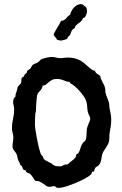

<svg xmlns="http://www.w3.org/2000/svg" viewBox="-20 -878 592 934"><path d="M521 -294.9Q521 -276.9 518.3 -262Q515.6 -247.1 513.2 -230Q511.7 -219.2 512 -209Q512.2 -198.7 509.8 -188Q507.3 -179.7 502.9 -172.1Q498.5 -164.6 493.7 -157.2Q488.8 -149.9 484.1 -142.3Q479.5 -134.8 477.1 -127Q475.1 -120.6 474.4 -113.8Q473.6 -106.9 472.2 -100.1Q470.7 -93.3 468.3 -86.9Q465.8 -80.6 460.9 -75.2Q458 -71.3 453.4 -69.1Q448.7 -66.9 444.8 -63Q440.9 -58.6 439.9 -53Q439 -47.4 436 -43H429.2Q426.8 -40.5 426.3 -37.1Q425.8 -33.7 422.9 -29.8Q417 -23.9 405.3 -16.6Q393.6 -9.3 378.9 -2Q364.3 5.4 347.7 12.2Q331.1 19 315.7 24.4Q300.3 29.8 286.9 33Q273.4 36.1 265.1 36.1Q258.8 36.1 256.1 34.9Q253.4 33.7 252 32Q250.5 30.3 249 29.1Q247.6 27.8 243.2 27.8Q236.8 27.8 231 29.3Q225.1 30.8 219.2 30.8Q211.4 30.8 204.8 26.1Q198.2 21.5 190.9 16.1Q183.6 10.7 174.3 6.1Q165 1.5 151.9 2Q149.9 -0.5 146.7 -5.1Q143.6 -9.8 140.4 -14.6Q137.2 -19.5 134 -23.7Q130.9 -27.8 128.9 -29.8Q125 -33.7 119.9 -34.9Q114.7 -36.1 109.9 -40Q107.4 -41.5 106.7 -44.4Q106 -47.4 103 -49.8Q100.6 -51.3 98.1 -51Q95.7 -50.8 94.2 -53.2Q92.3 -54.7 91.1 -58.1Q89.8 -61.5 88.4 -65.2Q86.9 -68.8 84.7 -71.8Q82.5 -74.7 78.1 -75.2Q78.1 -82.5 74.2 -88.6Q70.3 -94.7 67.9 -101.1Q65.4 -107.9 64.7 -114.5Q64 -121.1 61 -127Q58.6 -132.8 55.2 -137.2Q51.8 -141.6 48.6 -145.5Q45.4 -149.4 43.2 -154.5Q41 -159.7 41 -167Q41 -177.7 43 -188Q44.9 -198.2 44.9 -209Q44.9 -220.2 41.5 -231.4Q38.1 -242.7 38.1 -254.9Q38.1 -277.8 43.5 -300Q48.8 -322.3 48.8 -345.2Q48.8 -355 46.4 -364Q43.9 -373 43.9 -382.8Q43.9 -389.6 46.4 -396.5Q48.8 -403.3 55.2 -408.2Q56.2 -409.7 55.7 -411.6Q55.2 -413.6 55.2 -415Q55.2 -416.5 56.6 -420.9Q58.1 -425.3 59.8 -430.4Q61.5 -435.5 63 -440.9Q64.5 -446.3 64.9 -449.2Q65.4 -454.1 67.1 -457Q68.8 -460 71.5 -462.2Q74.2 -464.4 76.7 -466.6Q79.1 -468.8 81.1 -472.2Q85 -479 84 -486.6Q83 -494.1 86.9 -501L94.2 -503.9Q97.7 -511.7 99.6 -514.6Q101.6 -517.6 103 -518.8Q104.5 -520 106 -520.5Q107.4 -521 109.9 -523.9Q111.3 -525.4 111.3 -528.1Q111.3 -530.8 112.8 -533.2Q115.2 -537.1 120.6 -539.6Q126 -542 128.9 -545.9Q131.8 -549.8 133.5 -554.4Q135.3 -559.1 139.2 -562Q143.6 -566.4 151.4 -568.8Q159.2 -571.3 165 -575.2Q170.4 -579.1 174.1 -583.7Q177.7 -588.4 184.1 -590.8Q187.5 -592.3 193.8 -594.2Q200.2 -596.2 207.3 -597.7Q214.4 -599.1 220.7 -600.1Q227.1 -601.1 231 -601.1Q242.2 -601.1 252.7 -598.1Q263.2 -595.2 273.9 -595.2Q283.2 -595.2 291.5 -596.7Q299.8 -598.1 308.1 -598.1Q329.1 -598.1 344.5 -594Q359.9 -589.8 371.3 -583.3Q382.8 -576.7 391.8 -568.8Q400.9 -561 408.7 -554Q416.5 -546.9 424.3 -541Q432.1 -535.2 441.9 -533.2Q444.8 -523.9 452.9 -519Q460.9 -514.2 467.8 -507.8Q468.8 -500 471.7 -493.2Q474.6 -486.3 478 -479.7Q481.4 -473.1 484.9 -466.8Q488.3 -460.4 490.2 -453.1Q492.7 -445.3 492.2 -438Q491.7 -430.7 494.1 -423.8Q497.1 -412.1 502 -401.1Q506.8 -390.1 509.8 -378.9Q511.7 -371.6 511.7 -364.3Q511.7 -356.9 513.2 -350.1Q516.1 -335 518.6 -322.8Q521 -310.5 521 -294.9ZM418.9 -300.8Q418.9 -307.6 415.8 -312.7Q412.6 -317.9 410.2 -324.2Q404.8 -338.4 404.5 -354.2Q404.3 -370.1 399.9 -384.8Q397 -395 388.2 -408.2Q379.4 -421.4 368.2 -434.1Q356.9 -446.8 345 -457.3Q333 -467.8 323.2 -472.2L318.8 -479Q315.9 -480.5 311.5 -480.5Q307.1 -480.5 303.2 -481.9Q292 -485.8 281.7 -490Q271.5 -494.1 258.8 -494.1Q242.2 -494.1 232.9 -489Q223.6 -483.9 216.8 -477.8Q210 -471.7 203.6 -466.6Q197.3 -461.4 187 -461.9Q187 -454.1 183.8 -448.5Q180.7 -442.9 176.3 -438Q171.9 -433.1 167.5 -428.2Q163.1 -423.3 161.1 -417Q160.2 -413.1 158.9 -402.3Q157.7 -391.6 156.7 -378.7Q155.8 -365.7 155.3 -354Q154.8 -342.3 154.8 -336.9Q154.8 -334.5 153.8 -332Q152.8 -329.6 151.9 -327.1Q150.9 -313 150.4 -298.6Q149.9 -284.2 149.9 -270Q149.9 -264.6 151.4 -253.7Q152.8 -242.7 155.3 -228.8Q157.7 -214.8 160.6 -199.5Q163.6 -184.1 166.7 -170.4Q169.9 -156.7 172.9 -145.8Q175.8 -134.8 178.2 -129.9Q180.7 -124.5 184.1 -121.6Q187.5 -118.7 189.9 -113.8Q191.4 -111.3 191.4 -108.9Q191.4 -106.4 193.8 -104Q198.7 -98.6 205.8 -95.7Q212.9 -92.8 219.2 -87.9Q227.1 -85.9 230.5 -82.8Q233.9 -79.6 238 -76.4Q242.2 -73.2 249.3 -71Q256.3 -68.8 272 -68.8Q279.8 -68.8 282 -70.8Q284.2 -72.8 290 -75.2Q295.4 -77.6 300.8 -77.6Q306.2 -77.6 310.1 -79.1Q318.4 -87.9 329.8 -95.7Q341.3 -103.5 348.1 -113.8Q350.6 -117.2 350.1 -120.6Q349.6 -124 352.1 -127Q353.5 -129.4 356.4 -129.9Q359.4 -130.4 360.8 -132.8Q367.7 -142.6 370.8 -155.5Q374 -168.5 380.9 -179.2Q383.8 -184.6 389.2 -188.2Q394.5 -191.9 397 -198.2Q398.9 -203.6 399.9 -210.4Q400.9 -217.3 401.1 -224.6Q401.4 -231.9 401.6 -239.3Q401.9 -246.6 402.8 -252.9Q403.8 -258.3 406.5 -264.9Q409.2 -271.5 411.9 -278.1Q414.6 -284.7 416.7 -290.8Q418.9 -296.9 418.9 -300.8ZM403.3 -820.8Q403.3 -818.4 402.1 -814Q400.9 -809.6 398.9 -805.2Q397 -800.8 395 -797.1Q393.1 -793.5 391.1 -792Q388.7 -791 386.7 -791.3Q384.8 -791.5 383.3 -789.6Q381.8 -783.2 377.9 -778.6Q374 -773.9 368.9 -769.8Q363.8 -765.6 358.6 -762Q353.5 -758.3 349.1 -753.9Q346.7 -751 345.7 -747.3Q344.7 -743.7 342.3 -740.7Q339.8 -738.3 336.7 -736.8Q333.5 -735.4 332 -732.9Q326.7 -726.1 324.5 -717.5Q322.3 -709 316.4 -702.6L311 -698.7Q308.6 -696.3 308.6 -693.8Q308.6 -691.4 306.2 -689Q304.7 -688 300.5 -686.5Q296.4 -685.1 291.5 -683.8Q286.6 -682.6 282.5 -681.6Q278.3 -680.7 276.4 -680.7Q269.5 -680.7 262.2 -683.6Q258.8 -683.6 257.3 -685.3Q255.9 -687 254.6 -689.5Q253.4 -691.9 252.4 -693.8Q251.5 -695.8 249 -696.8Q246.6 -701.2 243.9 -703.9Q241.2 -706.5 241.2 -711.9Q249.5 -729 259.5 -744.6Q269.5 -760.3 277.3 -776.9Q286.1 -776.9 291.7 -780.3Q297.4 -783.7 301.5 -788.6Q305.7 -793.5 310.1 -798.3Q314.5 -803.2 321.3 -805.7Q322.8 -814.5 327.4 -823.7Q332 -833 338.9 -840.6Q345.7 -848.1 354.5 -853Q363.3 -857.9 373 -857.9Q378.4 -857.9 380.4 -856.9Q386.2 -852.5 390.6 -849.6Q395 -846.7 397.7 -843.5Q400.4 -840.3 401.9 -835.2Q403.3 -830.1 403.3 -820.8Z"/></svg>

Font: Margarine
Style: Regular
Weight: 400
Designer: Astigmatic (AOETI)
Foundry: Astigmatic (AOETI)
Version: Version 1.000